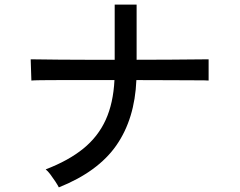

<svg xmlns="http://www.w3.org/2000/svg" viewBox="-20 -785 1040 832"><path d="M235 27Q230 17 219.5 1Q209 -15 198 -29.5Q187 -44 178 -51Q277 -89 341 -141Q405 -193 438 -265.5Q471 -338 476 -438Q412 -438 351 -438Q290 -438 240 -438Q190 -438 157.5 -437.5Q125 -437 116 -436L113 -528Q122 -528 155 -527.5Q188 -527 238.5 -526.5Q289 -526 350.5 -526Q412 -526 477 -526V-765H572V-526Q649 -526 716 -526.5Q783 -527 828.5 -527.5Q874 -528 884 -528V-436Q875 -437 830 -437Q785 -437 717 -437.5Q649 -438 571 -438Q564 -270 484.5 -155.5Q405 -41 235 27Z"/></svg>

Font: Zen Kaku Gothic New Medium
Style: Regular
Weight: 500
Designer: Yoshimichi Ohira
Foundry: Positype
Version: Version 1.002